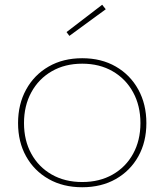

<svg xmlns="http://www.w3.org/2000/svg" viewBox="-20 -780 692 808"><path d="M326 8Q245.5 8 184.8 -26.5Q124 -61 90 -121.8Q56 -182.5 56 -262Q56 -341.5 90 -403.2Q124 -465 184.8 -500Q245.5 -535 326 -535Q406.5 -535 467.2 -500Q528 -465 562 -403.2Q596 -341.5 596 -262Q596 -182.5 562 -121.8Q528 -61 467.2 -26.5Q406.5 8 326 8ZM326 -14Q399 -14 454.2 -45.5Q509.5 -77 540.2 -133Q571 -189 571 -262Q571 -335 540.2 -391.5Q509.5 -448 454.2 -480Q399 -512 326 -512Q253 -512 197.8 -480Q142.5 -448 111.8 -391.5Q81 -335 81 -262Q81 -189 111.8 -133Q142.5 -77 197.8 -45.5Q253 -14 326 -14ZM410 -760 425 -741 272 -629 260 -645Z"/></svg>

Font: Hepta Slab ExtraLight ExtraLight
Style: Regular
Weight: 250
Version: Version 1.102